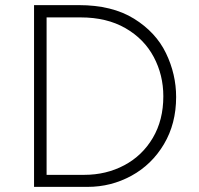

<svg xmlns="http://www.w3.org/2000/svg" viewBox="-20 -730 776 750"><path d="M113 -710H288Q418 -710 503.5 -657Q589 -604 628.5 -522Q668 -440 668 -351Q668 -247 620.5 -167Q573 -87 493.5 -43.5Q414 0 322 0H113ZM309 -47Q395 -47 465.5 -84.5Q536 -122 577 -191.5Q618 -261 618 -354Q618 -437 580.5 -507.5Q543 -578 470 -620Q397 -662 295 -662H162V-47Z"/></svg>

Font: Josefin Sans Light
Style: Regular
Weight: 300
Designer: Santiago Orozco
Foundry: Typemade
Version: Version 2.000